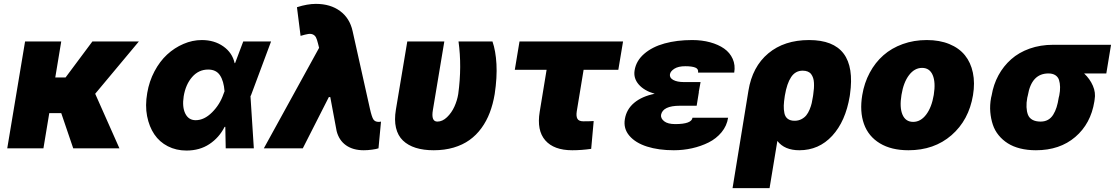

<svg xmlns="http://www.w3.org/2000/svg" viewBox="-20 -757 5714 980"><path d="M292.6 -545.5 262.1 -361.5H314.6L451.7 -545.5H688.9L465.9 -278.4L589.5 0H353.7L292.6 -179.7H231.5L201.7 0H17L108 -545.5Z M931.8 11.4Q879.3 11.4 836.6 -10.5Q794 -32.3 767.8 -71.2Q741.5 -110.1 730.8 -164.1Q720.2 -218 731.5 -282.7Q741.5 -342 768.5 -392.9Q795.5 -443.9 832.9 -478.5Q870.4 -513.1 916.4 -532.8Q962.4 -552.6 1009.9 -552.6Q1073.9 -552.6 1119.9 -520.2Q1165.8 -487.9 1177.6 -434.7L1180 -435L1221.6 -545.5H1363.6L1261.4 -271.3L1258.5 -266L1275.6 0H1132.1L1130 -109.7L1126.4 -109.4Q1098.4 -54.3 1048.8 -21.5Q999.3 11.4 931.8 11.4ZM1126.1 -291.2Q1122.2 -343.8 1102.6 -372.9Q1083.1 -402 1042.6 -402Q994 -402 960.8 -364Q927.6 -326 917.6 -265.6Q909.1 -210.9 925.8 -177.2Q942.5 -143.5 978.7 -143.5Q1022.4 -143.5 1062.5 -183.6Q1102.6 -223.7 1120.7 -277Z M1836.6 9.9Q1782 9.9 1746.1 -15.4Q1710.2 -40.8 1698.2 -88.1L1665.8 -261.4H1658.4L1525.6 0H1326.7L1608.7 -512.8L1603 -535.5Q1598 -555.8 1592.9 -565.9Q1587.7 -576 1577.6 -580.8Q1567.5 -585.6 1553.3 -583.5Q1539.1 -581.3 1514.2 -573.9L1495.7 -720.2Q1549 -737.2 1592.3 -737.2Q1666.5 -737.2 1715.9 -700.6Q1765.3 -664.1 1779.8 -598L1867.9 -203.1Q1877.5 -160.2 1885.8 -147.5Q1894.2 -134.9 1912.6 -134.9Q1919.4 -134.9 1924.7 -136.4L1911.9 0Q1901.3 3.9 1878.7 6.9Q1856.2 9.9 1836.6 9.9Z M2058.9 -545.5H2247.9L2189.6 -196Q2179.3 -136.4 2212.4 -136.4Q2238.3 -136.4 2261.7 -158.9Q2285.2 -181.5 2299.4 -212.9Q2313.6 -244.3 2318.9 -277Q2338.1 -418 2320.3 -545.5H2493.6Q2510.3 -497.5 2514 -429.9Q2517.8 -362.2 2505 -277Q2496.4 -225.5 2479.9 -182.2Q2463.4 -138.8 2437.3 -103Q2411.2 -67.1 2376.4 -42.3Q2341.6 -17.4 2295.3 -3.7Q2248.9 9.9 2193.9 9.9Q2141.3 9.9 2101.9 -2.5Q2062.5 -14.9 2036.6 -39.8Q2010.7 -64.6 2001.2 -104.6Q1991.8 -144.5 2000.7 -197.4Z M3160.2 -545.5 3136 -400.6H2958.8L2923.7 -187.5Q2920.1 -163 2927.4 -150.4Q2934.7 -137.8 2957.7 -137.8Q2990.4 -137.8 3010.3 -139.2L2997.5 2.8Q2947.8 9.9 2900.9 9.9Q2807.2 9.9 2763.1 -40.7Q2719.1 -91.3 2734.7 -186.1L2769.9 -400.6H2607.6L2631.7 -545.5Z M3321.7 -278.4Q3268.1 -293.7 3240.2 -325.8Q3212.4 -358 3219.1 -397.7Q3226.9 -446.7 3267.9 -482.2Q3308.9 -517.8 3372 -535.2Q3435 -552.6 3513.1 -552.6Q3562.5 -552.6 3604.4 -541.2Q3646.3 -529.8 3676 -509.1Q3705.6 -488.3 3719.8 -456.5Q3734 -424.7 3727.6 -386.4H3543Q3546.2 -405.2 3528.9 -412.1Q3511.7 -419 3477.6 -419Q3442.5 -419 3422.4 -406.4Q3402.3 -393.8 3399.5 -377.8Q3396.7 -359.7 3416.5 -348.9Q3436.4 -338.1 3470.5 -338.1H3555.8L3546.5 -286.9H3547.2L3535.9 -217.3H3450.6Q3362.9 -217.3 3354 -170.5Q3351.9 -152.3 3370.2 -138Q3388.5 -123.6 3426.5 -123.6Q3510.3 -123.6 3514.6 -156.2H3696.4Q3690 -114.7 3663 -82Q3636 -49.4 3596.8 -29.8Q3557.5 -10.3 3512.3 -0.2Q3467 9.9 3419.4 9.9Q3341.6 9.9 3282.5 -8.9Q3223.4 -27.7 3192.3 -64.3Q3161.2 -100.9 3169.4 -149.1Q3177.6 -199.2 3217 -232.2Q3256.4 -265.3 3321.7 -278.4Z M3719.1 203.1 3800.1 -294Q3820 -416.5 3901.5 -484.6Q3983 -552.6 4109.7 -552.6Q4358 -552.6 4318.5 -275.6L4317.1 -265.6Q4295.8 -137.8 4227.8 -63.9Q4159.8 9.9 4060 9.9Q3984.4 9.9 3947.8 -37.6L3908 203.1ZM3986.2 -269.9 3985.4 -264.9Q3981.2 -237.9 3980.5 -218.2Q3979.8 -198.5 3983.7 -179.5Q3987.6 -160.5 4000.7 -150.6Q4013.8 -140.6 4035.9 -140.6Q4055 -140.6 4070.5 -148.6Q4085.9 -156.6 4095.5 -168.5Q4105.1 -180.4 4112.4 -198Q4119.7 -215.6 4123.2 -231Q4126.8 -246.4 4129.6 -265.6L4131 -275.6Q4133.5 -292.3 4134.4 -305.9Q4135.3 -319.6 4134.6 -334Q4133.9 -348.4 4130.3 -359Q4126.8 -369.7 4120.4 -378.4Q4114 -387.1 4103 -391.7Q4092 -396.3 4077.1 -396.3Q4039.8 -396.3 4018.1 -363.6Q3996.4 -331 3986.2 -269.9Z M4616.8 9.9Q4529.5 9.9 4471.1 -25.4Q4412.6 -60.7 4389.9 -124.1Q4367.2 -187.5 4381 -271.3Q4391.3 -333.8 4419.2 -385.8Q4447.1 -437.9 4489 -474.8Q4530.9 -511.7 4587.7 -532.1Q4644.5 -552.6 4710.6 -552.6Q4775.9 -552.6 4825.6 -532.1Q4875.4 -511.7 4905.2 -474.8Q4935 -437.9 4945.8 -385.8Q4956.7 -333.8 4946.4 -271.3Q4925.1 -143.8 4836.6 -66.9Q4748.2 9.9 4616.8 9.9ZM4641 -134.9Q4679 -134.9 4707.2 -171.9Q4735.4 -208.8 4746.1 -272.7Q4756.4 -337 4740.6 -373.8Q4724.8 -410.5 4686.4 -410.5Q4648.1 -410.5 4619.9 -373.6Q4591.6 -336.6 4581.3 -272.7Q4570.7 -208.5 4586.5 -171.7Q4602.3 -134.9 4641 -134.9Z M5038.7 -258.5 5041.5 -269.9Q5050.8 -325.6 5076.3 -372.7Q5101.9 -419.7 5141.2 -454.5Q5180.4 -489.3 5235.4 -508.9Q5290.5 -528.4 5355.5 -528.4H5650.9L5626.8 -382.1H5513.5Q5543 -354.4 5558.2 -319.4Q5573.5 -284.4 5567.1 -248.6L5565.7 -238.6Q5547.6 -125.7 5468.4 -57.9Q5389.2 9.9 5267.4 9.9Q5223.7 9.9 5187.1 0.7Q5150.6 -8.5 5123.8 -25.6Q5096.9 -42.6 5077.2 -66.8Q5057.5 -90.9 5047.6 -120.7Q5037.6 -150.6 5034.6 -185.4Q5031.6 -220.2 5038.7 -258.5ZM5226.2 -269.9 5223.4 -258.5Q5218.4 -232.2 5219.5 -210Q5220.5 -187.9 5226.9 -171.3Q5233.3 -154.8 5249.6 -145.6Q5266 -136.4 5291.5 -136.4Q5312.9 -136.4 5329 -145.4Q5345.2 -154.5 5355.8 -171.7Q5366.5 -188.9 5373 -209.7Q5379.6 -230.5 5383.9 -258.5L5386.7 -269.9Q5391.3 -292.6 5390.8 -313Q5390.3 -333.5 5385.3 -348.9Q5380.3 -364.3 5366.7 -373.2Q5353 -382.1 5331.3 -382.1Q5245 -382.1 5226.2 -269.9Z"/></svg>

Font: Karasuma Gothic
Style: Italic
Weight: 900
Italic angle: -9.39999°
Designer: Rasmus Andersson / Ryoko Nishizuka
Foundry: Genbu
Version: Version 1.00